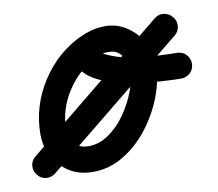

<svg xmlns="http://www.w3.org/2000/svg" viewBox="-100 -351 500 441"><g transform="rotate(-10 150.0 -130.0)"><path d="M137 -222Q94 -202 67 -160Q40 -118 40 -71Q40 -51 52 -38Q64 -25 84 -25Q110 -25 132.5 -41Q155 -57 172 -81.5Q189 -106 199 -133Q209 -160 209 -183Q209 -199 198 -214.5Q187 -230 169 -230Q164 -230 156.5 -230Q149 -230 148 -228Q148 -228 148 -228Q148 -228 148 -228Q148 -228 148 -228Q148 -228 148 -228Q148 -227 147.5 -229.5Q147 -232 147 -234Q149 -237 152 -232.5Q155 -228 157 -227Q192 -210 237.5 -205.5Q283 -201 321 -201Q334 -201 342.5 -192Q351 -183 351 -171Q351 -158 342 -149.5Q333 -141 321 -141Q304 -141 273 -143Q242 -145 206.5 -151Q171 -157 141.5 -168.5Q112 -180 96.5 -199.5Q81 -219 92 -248Q92 -248 92 -248Q92 -248 92 -248Q92 -248 92 -248Q92 -248 92 -248Q100 -273 123 -281.5Q146 -290 169 -290Q197 -290 220 -274.5Q243 -259 256 -234.5Q269 -210 269 -183Q269 -147 254.5 -109Q240 -71 215 -38.5Q190 -6 156.5 14.5Q123 35 84 35Q39 35 9.5 4Q-20 -27 -20 -71Q-20 -136 16.5 -193Q53 -250 112 -277Q123 -282 134.5 -277.5Q146 -273 152 -262Q157 -251 152.5 -239Q148 -227 137 -222ZM327 -283Q335 -274 334 -261.5Q333 -249 323 -241Q242 -175 160.5 -109Q79 -43 -2 23Q-12 31 -24 30Q-36 29 -44 19Q-52 9 -51 -3Q-50 -15 -40 -23Q41 -89 122.5 -155.5Q204 -222 285 -288Q295 -296 307 -294.5Q319 -293 327 -283Z"/></g></svg>

Font: FRB American Cursive Guidelines Arrows
Style: Bold Italic
Weight: 700
Italic angle: -25°
Version: Version 2.0;Modular Font Editor K font №1